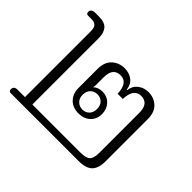

<svg xmlns="http://www.w3.org/2000/svg" viewBox="-134 -782 973 973"><g transform="rotate(45 352.5 -295.5)"><path d="M23 -15Q23 -37 50 -37H102V-507Q102 -535 91.5 -545Q81 -555 60 -555H36Q23 -555 23 -570Q23 -580 30.5 -585.5Q38 -591 50 -591H77Q121 -591 138 -570Q155 -549 155 -513V-37H501Q539 -37 553.5 -51Q568 -65 568 -103V-391Q568 -458 514 -458Q462 -458 459 -381H422Q419 -458 367 -458Q313 -458 313 -391V-334Q313 -325 310 -316Q330 -335 361 -335Q396 -334 417.5 -310.5Q439 -287 439 -253Q439 -215 414.5 -192.5Q390 -170 352 -170Q310 -170 285.5 -195.5Q261 -221 261 -261V-397Q261 -448 289 -473Q317 -498 356 -498Q390 -498 413 -480Q436 -462 440 -428H443Q447 -461 471 -479.5Q495 -498 527 -498Q566 -498 593.5 -473Q621 -448 621 -397V-97Q621 -46 598 -23Q575 0 522 0H36Q30 0 26.5 -4Q23 -8 23 -15ZM403 -252Q403 -278 388.5 -292.5Q374 -307 352 -307Q330 -307 315 -292.5Q300 -278 300 -252Q300 -227 315 -212.5Q330 -198 352 -198Q374 -198 388.5 -212.5Q403 -227 403 -252Z"/></g></svg>

Font: Maitree Light
Style: Regular
Weight: 300
Designer: CadsonDemak Team
Foundry: CadsonDemak
Version: Version 1.001